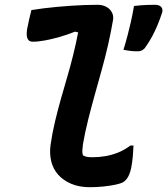

<svg xmlns="http://www.w3.org/2000/svg" viewBox="-20 -775 698 801"><path d="M111 -733Q136 -737 163.5 -740.5Q191 -744 219.5 -746.5Q248 -749 276.5 -751Q305 -753 333 -754Q361 -755 387 -755Q407 -755 422.5 -747Q438 -739 446 -725Q454 -711 452 -694Q443 -641 431 -588.5Q419 -536 404.5 -484Q390 -432 375.5 -380Q361 -328 348 -276.5Q335 -225 326 -173Q324 -158 323.5 -147Q323 -136 326 -127Q334 -122 343.5 -120.5Q353 -119 366 -119Q392 -119 419 -123.5Q446 -128 472.5 -138.5Q499 -149 524 -168H537Q536 -145 534 -121.5Q532 -98 527 -73Q524 -59 519.5 -48Q515 -37 509 -29Q503 -21 494 -15Q483 -9 461.5 -4.5Q440 0 412 3Q384 6 355 6Q310 6 276.5 -8.5Q243 -23 222 -47Q201 -71 193.5 -103Q186 -135 191 -171Q198 -220 209.5 -268Q221 -316 234 -362Q247 -408 260.5 -454Q274 -500 285.5 -546.5Q297 -593 306 -640L293 -643Q261 -630 229 -621Q197 -612 168.5 -606.5Q140 -601 116 -601Q101 -601 95 -613.5Q89 -626 93 -653Q97 -673 101.5 -693.5Q106 -714 111 -733ZM554 -561Q537 -561 524.5 -562.5Q512 -564 495 -567Q506 -603 512.5 -628.5Q519 -654 525.5 -681.5Q532 -709 539 -750Q554 -752 568 -753Q582 -754 596.5 -754.5Q611 -755 626 -755Q644 -755 652 -746.5Q660 -738 657 -724Q647 -694 637 -670Q627 -646 615 -623.5Q603 -601 584 -574Q577 -567 570.5 -564Q564 -561 554 -561Z"/></svg>

Font: Rec Mono Semicasual
Style: Bold Italic
Weight: 700
Italic angle: -10°
Version: Version 1.085; ttfautohint (v1.8.4.7-5d5b)